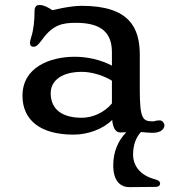

<svg xmlns="http://www.w3.org/2000/svg" viewBox="-20 -538 700 784"><path d="M71.8 -147C71.8 -50.3 141.1 11.7 280.3 11.7C339.4 11.7 400.4 -10.7 438 -48.3C441.9 -9.8 455.1 2.9 471.7 2.9C480.5 2.9 488.3 2.4 495.6 2C462.4 36.1 442.4 81.5 442.4 137.2C442.4 203.1 473.1 226.6 509.8 226.1L617.2 225.1C627 225.1 633.8 219.2 633.8 211.9C633.8 205.1 629.9 198.7 613.8 194.3C548.8 177.7 523.4 135.3 523.4 93.3C523.4 54.2 535.2 22.5 555.7 1C572.3 2.4 587.4 4.4 602.5 4.4C640.6 4.4 651.4 -14.2 651.4 -26.4C651.4 -34.2 643.6 -46.4 632.8 -46.4C613.3 -46.4 613.3 -42.5 605 -42.5C563 -42.5 550.8 -51.3 550.8 -172.9V-314C550.8 -424.3 508.8 -514.2 314 -514.2C263.2 -514.2 195.8 -496.6 195.8 -496.6C192.4 -496.6 188.5 -499.5 184.6 -502.4C158.7 -517.6 148.9 -517.6 139.6 -517.6C132.3 -517.6 121.1 -513.7 121.1 -493.2C121.1 -456.5 117.2 -416.5 107.9 -387.7C104.5 -377.4 102.5 -369.6 102.5 -361.8C102.5 -354 106.4 -347.2 116.7 -347.2C126.5 -347.2 132.8 -350.1 153.8 -378.4C196.3 -437 235.8 -444.8 289.1 -444.8C372.6 -444.8 437 -420.4 437 -325.7V-270C390.6 -294.4 336.4 -306.2 285.2 -306.2C182.6 -306.2 71.8 -262.7 71.8 -147ZM187 -157.7C187 -208.5 231.9 -244.6 314 -244.6C356.9 -244.6 405.3 -228.5 437 -208.5V-115.7C406.2 -78.1 357.4 -57.1 314.5 -57.1C234.4 -57.1 187 -90.8 187 -157.7Z"/></svg>

Font: Stoke
Style: Regular
Weight: 400
Designer: Nicole Fally
Foundry: Nicole Fally
Version: Version 1.002